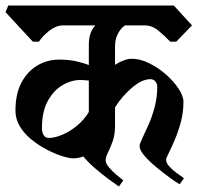

<svg xmlns="http://www.w3.org/2000/svg" viewBox="-38 -659 729 696"><path d="M564 -80Q564 -69 575 -56.5Q586 -44 601.5 -32.5Q617 -21 629 -13L613 9Q601 2 577.5 -15Q554 -32 528.5 -53Q503 -74 485.5 -94.5Q468 -115 468 -129Q468 -137 477.5 -157Q487 -177 500 -206Q513 -235 522.5 -270.5Q532 -306 532 -345Q532 -356 525 -364Q518 -372 507 -372Q477 -372 441 -341.5Q405 -311 379 -270V-203Q379 -171 370.5 -147Q362 -123 353.5 -106.5Q345 -90 345 -78Q345 -67 356.5 -53Q368 -39 383.5 -26Q399 -13 409 -5L393 17Q381 9 356.5 -9Q332 -27 306 -49.5Q280 -72 264 -92Q247 -85 227 -85Q213 -85 187.5 -93Q162 -101 133 -116Q104 -131 77.5 -152Q51 -173 34.5 -200Q18 -227 18 -258Q18 -319 40 -360Q62 -401 98 -422Q134 -443 177 -443Q210 -443 237.5 -437Q265 -431 284 -423V-497Q284 -543 308 -567H189Q164 -566 140 -547Q116 -528 103 -508H81L-18 -615L-8 -639H592L658 -567L601 -508H579Q558 -530 535.5 -548.5Q513 -567 486 -567H415Q400 -557 389.5 -537Q379 -517 379 -490V-424Q394 -434 410 -440Q426 -446 440 -446Q470 -446 502.5 -430Q535 -414 563 -389.5Q591 -365 609 -338Q627 -311 627 -290Q627 -252 617.5 -216.5Q608 -181 595.5 -152Q583 -123 573.5 -104Q564 -85 564 -80ZM139 -159Q161 -159 189 -171Q217 -183 242.5 -204.5Q268 -226 284 -253V-367Q275 -368 267.5 -368.5Q260 -369 253 -369Q220 -369 188 -350Q156 -331 135 -292.5Q114 -254 114 -194Q114 -180 120 -169.5Q126 -159 139 -159Z"/></svg>

Font: Jaini
Style: Regular
Weight: 400
Designer: Maithili Shingre, Girish Dalvi (Devanagari), Taresh Vohra (Latin)
Foundry: Ek Type
Version: Version 2.000; ttfautohint (v1.8.4.7-5d5b)